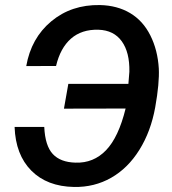

<svg xmlns="http://www.w3.org/2000/svg" viewBox="-20 -741 689 771"><path d="M157.7 -231.4Q161.1 -155.8 191.9 -122.6Q222.7 -89.4 283.2 -87.9Q355.5 -85.4 405.8 -137.7Q456.1 -189.9 484.4 -305.2L236.8 -304.7L254.4 -404.3H495.6L499.5 -453.1Q501 -530.8 469 -575.2Q437 -619.6 375.5 -621.6Q308.1 -623.5 265.1 -585.9Q222.2 -548.3 205.1 -476.1L85.4 -475.6Q105 -587.9 185.8 -655.3Q266.6 -722.7 381.3 -720.7Q450.7 -719.2 502.4 -688.5Q554.2 -657.7 583.7 -598.9Q613.3 -540 617.7 -465.8Q620.6 -407.2 603.3 -310.3Q585.9 -213.4 539.8 -139.4Q493.7 -65.4 426.3 -27.1Q358.9 11.2 277.3 9.8Q168.9 7.8 105.7 -55.9Q42.5 -119.6 38.6 -231.4Z"/></svg>

Font: Roboto Medium
Style: Italic
Weight: 500
Italic angle: -12°
Designer: Google
Version: Version 2.134; 2016